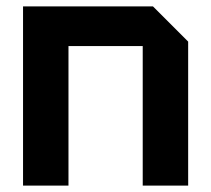

<svg xmlns="http://www.w3.org/2000/svg" viewBox="-20 -580 660 600"><path d="M52 0V-560H458L568 -450V0H426V-436H194V0Z"/></svg>

Font: Tektur SemiBold
Style: Regular
Weight: 600
Designer: Adam Jagosz
Foundry: Adam Jagosz
Version: Version 1.005;gftools[0.9.30]